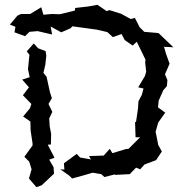

<svg xmlns="http://www.w3.org/2000/svg" viewBox="-20 -740 788 796"><path d="M245 -63 247 -37 230 -38 267 -12 279 0 330 -14 364 -24 400 -18 413 -6 456 -17 458 -15 518 -18 544 -45 561 -38 579 -58 627 -76 651 -112 636 -139 627 -185 625 -193 636 -232 665 -273 635 -295 638 -323 657 -366 672 -383 674 -408 664 -432 683 -476 668 -518 660 -546 699 -544 637 -603 578 -608 559 -627 539 -666 522 -661 482 -683 434 -698 422 -694 384 -720 345 -713 292 -707 290 -696 228 -681 195 -682 160 -679 151 -710 105 -682H67L52 -675L21 -638L44 -629L40 -606L84 -590L102 -608L136 -611L196 -597L190 -630L234 -606L273 -623L280 -631L382 -617L425 -607L448 -586L484 -599L497 -574L530 -551L547 -567L583 -493L582 -479L586 -443L581 -425L553 -378L575 -373L568 -347L554 -320L552 -289L544 -235L540 -234L542 -171H561L513 -123L502 -122L446 -105L435 -123L410 -95L349 -93L357 -79L312 -87L298 -102ZM72 -410 100 -378 75 -345 110 -309 104 -291 76 -257 106 -236 107 -199 115 -145V-137L81 -90L101 -70L111 -38L100 0L131 36L153 28L204 -20L202 -47L184 -78L206 -86L178 -140L191 -141L192 -185L186 -217L184 -249L197 -276L181 -309L195 -333L187 -358L173 -422L160 -438L168 -472L172 -509L169 -528L138 -540L120 -560L91 -527L102 -513L96 -453L103 -420Z"/></svg>

Font: チョークS
Style: Regular
Weight: 400
Designer: [Stick] Fontworks Inc.
Foundry: [Stick] Fontworks Inc.
Version: Version 1.200;FEAKit 1.0